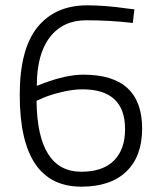

<svg xmlns="http://www.w3.org/2000/svg" viewBox="-20 -690 600 720"><path d="M478 -604Q391 -614 303.5 -614Q216 -614 167 -550.5Q118 -487 118 -368L144 -378Q229 -410 293 -410Q513 -410 513 -208Q513 -104 454 -47Q395 10 285 10Q54 10 54 -334Q54 -506 120.5 -588Q187 -670 307 -670Q375 -670 458 -658L484 -655ZM289 -355Q253 -355 210 -344.5Q167 -334 142 -323L117 -312Q120 -46 285 -46Q365 -46 407 -87.5Q449 -129 449 -206Q449 -355 289 -355Z"/></svg>

Font: Titillium Web
Style: Light
Weight: 300
Version: Version 1.001;PS 57.000;hotconv 1.0.70;makeotf.lib2.5.55311